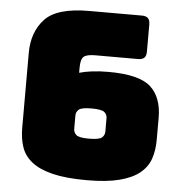

<svg xmlns="http://www.w3.org/2000/svg" viewBox="-52 -770 798 836"><g transform="rotate(5 346.5 -352.5)"><path d="M358 15Q266 15 207.5 0.5Q149 -14 116 -40.5Q83 -67 70.5 -104Q58 -141 58 -187V-515Q58 -606 110.5 -663Q163 -720 304 -720H534Q553 -720 561.5 -711.5Q570 -703 570 -684V-566Q570 -547 561.5 -538.5Q553 -530 534 -530H347Q310 -530 297 -518.5Q284 -507 284 -470V-448Q308 -455 339.5 -459Q371 -463 411 -463Q546 -463 596 -417.5Q646 -372 646 -283V-187Q646 -141 633.5 -104Q621 -67 588.5 -40.5Q556 -14 500 0.5Q444 15 358 15ZM284 -262V-203Q284 -187 296 -176.5Q308 -166 351 -166Q396 -166 408 -176.5Q420 -187 420 -203V-262Q420 -277 408 -287.5Q396 -298 351 -298Q308 -298 296 -287.5Q284 -277 284 -262Z"/></g></svg>

Font: Bungee
Style: Regular
Weight: 400
Designer: David Jonathan Ross
Foundry: David Jonathan Ross
Version: Version 1.000;PS 1.0;hotconv 1.0.72;makeotf.lib2.5.5900